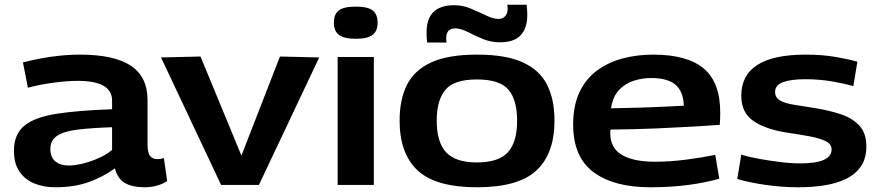

<svg xmlns="http://www.w3.org/2000/svg" viewBox="-20 -782 3713 812"><path d="M39 -144Q39 -214 82.5 -250Q126 -286 217.5 -300.5Q309 -315 454 -320V-357Q454 -440 309 -440Q265 -440 207.5 -432.5Q150 -425 98 -411L77 -518Q134 -533 196.5 -542Q259 -551 318 -551Q463 -551 533.5 -504Q604 -457 604 -359V-173Q604 -135 615 -122Q626 -109 645 -109Q651 -109 658.5 -110Q666 -111 673 -114L687 -16Q646 10 590 10Q542 10 510 -7Q478 -24 466 -70Q415 -33 354 -11.5Q293 10 214 10Q165 10 125.5 -6Q86 -22 62.5 -56Q39 -90 39 -144ZM193 -152Q193 -117 214 -99.5Q235 -82 271 -82Q296 -82 329 -90Q362 -98 395.5 -112.5Q429 -127 454 -148V-244Q367 -241 309 -234Q251 -227 222 -208Q193 -189 193 -152Z M915 0 661 -539 828 -543 1001 -124 1164 -543 1330 -539 1075 0Z M1485 -618Q1435 -618 1413.5 -634.5Q1392 -651 1392 -686Q1392 -722 1413 -738Q1434 -754 1485 -754Q1535 -754 1556 -738Q1577 -722 1577 -686Q1577 -651 1556 -634.5Q1535 -618 1485 -618ZM1408 0V-541H1561V0Z M1670 -272Q1670 -361 1701 -423Q1732 -485 1803.5 -518Q1875 -551 1998 -551Q2120 -551 2191.5 -518Q2263 -485 2294 -423Q2325 -361 2325 -272Q2325 -132 2248.5 -61Q2172 10 1998 10Q1823 10 1746.5 -61Q1670 -132 1670 -272ZM1827 -272Q1827 -180 1867 -137.5Q1907 -95 1997 -95Q2088 -95 2127.5 -137.5Q2167 -180 2167 -272Q2167 -359 2130.5 -402.5Q2094 -446 1997 -446Q1901 -446 1864 -402.5Q1827 -359 1827 -272ZM1787 -602Q1785 -613 1784.5 -624Q1784 -635 1784 -645Q1784 -760 1901 -760Q1937 -760 1971.5 -745.5Q2006 -731 2036 -716.5Q2066 -702 2088 -702Q2106 -702 2116.5 -713.5Q2127 -725 2127 -745Q2127 -755 2125 -762H2207Q2210 -741 2210 -719Q2210 -663 2182 -633Q2154 -603 2094 -603Q2055 -603 2020 -618Q1985 -633 1956.5 -647.5Q1928 -662 1906 -662Q1867 -662 1867 -620Q1867 -609 1869 -602Z M2730 10Q2576 10 2490 -54Q2404 -118 2404 -255Q2404 -335 2430.5 -391.5Q2457 -448 2504 -483Q2551 -518 2612 -534.5Q2673 -551 2742 -551Q2886 -551 2956 -492.5Q3026 -434 3026 -306Q3026 -297 3025.5 -282.5Q3025 -268 3024 -254Q2985 -251 2917.5 -247Q2850 -243 2759.5 -239Q2669 -235 2562 -234Q2561 -230 2561 -226Q2561 -222 2561 -218Q2561 -156 2610 -127Q2659 -98 2750 -98Q2812 -98 2879 -106.5Q2946 -115 3005 -127L3022 -26Q2961 -9 2888.5 0.5Q2816 10 2730 10ZM2564 -324Q2633 -325 2695.5 -327Q2758 -329 2804.5 -331.5Q2851 -334 2872 -335Q2870 -395 2837 -423.5Q2804 -452 2734 -452Q2696 -452 2660 -440.5Q2624 -429 2598 -401.5Q2572 -374 2564 -324Z M3098 -25 3115 -128Q3143 -119 3186.5 -111Q3230 -103 3277 -97Q3324 -91 3364 -91Q3497 -91 3497 -150Q3497 -173 3471 -185.5Q3445 -198 3401 -206Q3357 -214 3303 -222Q3216 -236 3165.5 -271Q3115 -306 3115 -377Q3115 -551 3387 -551Q3458 -551 3515 -541Q3572 -531 3606 -521L3589 -418Q3558 -427 3502.5 -437Q3447 -447 3386 -447Q3325 -447 3291.5 -434.5Q3258 -422 3258 -393Q3258 -369 3279 -357Q3300 -345 3338 -339Q3376 -333 3426 -325Q3488 -315 3537 -298.5Q3586 -282 3615 -250Q3644 -218 3644 -163Q3644 -112 3621 -78.5Q3598 -45 3558 -25.5Q3518 -6 3466 2Q3414 10 3356 10Q3287 10 3218 0Q3149 -10 3098 -25Z"/></svg>

Font: Georama Extended SemiBold
Style: Regular
Weight: 600
Width: 7
Designer: Jean-Baptiste Levee
Foundry: Production Type
Version: Version 1.000